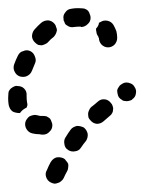

<svg xmlns="http://www.w3.org/2000/svg" viewBox="-27 -298 348 462"><path d="M137 105Q138 101 137 96Q135 92 132 89Q130 85 126 83Q117 79 108 81Q100 84 95 92Q90 101 86 111Q81 119 84 128Q87 137 95 141Q99 143 104 144Q108 144 113 142Q117 141 120 138Q124 135 126 131Q130 122 135 113Q137 109 137 105ZM184 24Q182 15 175 9Q171 7 167 6Q163 5 158 5Q154 6 150 8Q146 10 143 14Q137 22 131 32Q126 39 128 49Q129 58 137 63Q145 68 154 66Q163 65 168 57Q174 48 180 41Q185 33 184 24ZM76 26Q86 26 92 19Q99 13 99 3Q99 -1 97 -5Q96 -9 93 -13Q89 -16 85 -18Q81 -19 77 -19Q73 -19 70 -19Q65 -20 61 -21Q57 -22 53 -21Q48 -20 44 -18Q41 -16 38 -12Q35 -8 34 -4Q32 5 37 13Q42 21 51 23Q59 25 68 25Q72 26 76 26ZM243 -26Q245 -29 245 -34Q246 -38 244 -43Q243 -47 240 -50Q234 -58 225 -59Q216 -60 209 -54Q200 -46 192 -40Q189 -37 187 -32Q185 -28 185 -24Q185 -20 186 -15Q188 -11 191 -8Q197 -1 206 0Q215 0 222 -6Q229 -12 237 -19Q241 -22 243 -26ZM11 -27Q6 -28 3 -30Q-1 -33 -3 -37Q-5 -41 -6 -45Q-8 -57 -7 -69Q-7 -74 -6 -78Q-4 -82 -1 -85Q3 -88 7 -90Q11 -92 15 -91Q25 -91 31 -85Q38 -78 37 -68Q37 -59 38 -52Q39 -49 39 -45Q38 -42 37 -39Q35 -38 33 -37Q26 -33 21 -26Q20 -26 20 -26Q20 -26 20 -26Q15 -26 11 -27ZM300 -73Q302 -82 296 -90Q294 -94 290 -96Q286 -98 282 -99Q277 -100 273 -99Q269 -98 265 -95Q261 -93 259 -89Q256 -85 255 -81Q255 -76 256 -72Q257 -67 259 -64Q262 -60 266 -58Q269 -55 274 -55Q278 -54 282 -55Q287 -56 291 -58V-59Q299 -64 300 -73ZM8 -126Q12 -117 21 -114Q25 -113 29 -113Q34 -113 38 -115Q42 -117 45 -120Q48 -123 50 -128Q53 -136 57 -145Q61 -153 57 -162Q54 -171 46 -175Q42 -177 37 -177Q33 -177 29 -175Q24 -174 21 -171Q18 -168 16 -164Q11 -154 7 -143Q4 -134 8 -126ZM246 -238Q241 -246 232 -248Q222 -250 215 -245Q214 -245 213 -244Q212 -244 211 -243Q211 -241 210 -238Q208 -233 204 -229Q204 -225 205 -221Q205 -218 207 -214Q209 -211 210 -209Q210 -208 210 -207Q210 -207 211 -207Q211 -198 217 -191Q224 -184 233 -184Q242 -184 249 -191Q255 -198 255 -207Q255 -215 253 -223Q250 -231 246 -238ZM50 -210Q51 -201 58 -195Q61 -192 65 -190Q70 -189 74 -189Q78 -190 82 -192Q87 -194 89 -197Q95 -204 102 -209Q105 -212 107 -216Q109 -220 110 -225Q110 -229 108 -233Q107 -238 104 -241Q98 -248 89 -249Q79 -249 72 -243Q64 -236 56 -227Q50 -220 50 -210ZM130 -268Q135 -276 145 -277Q156 -279 169 -278Q173 -278 177 -277Q182 -275 185 -272Q188 -268 189 -264Q191 -260 191 -255Q191 -246 184 -240Q177 -233 168 -233L167 -234Q159 -234 151 -233Q147 -232 142 -233Q138 -234 134 -237Q133 -238 131 -239Q130 -241 129 -242Q128 -246 126 -249Q126 -249 126 -250Q126 -251 126 -252Q124 -261 130 -268Z"/></svg>

Font: FRB American Cursive Dashed Extrabold
Style: Bold Italic
Weight: 800
Italic angle: -25°
Version: Version 2.0;Modular Font Editor K font №1